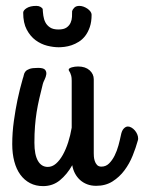

<svg xmlns="http://www.w3.org/2000/svg" viewBox="-20 -610 494 659"><path d="M310.1 27.8Q293 27.8 279.1 22.5Q265.1 17.1 254.6 7.6Q244.1 -2 237.3 -14.9Q230.5 -27.8 228 -43Q210 -11.2 185.5 8.8Q161.1 28.8 127.9 28.8Q103 28.8 83.3 18.6Q63.5 8.3 49.8 -10.5Q36.1 -29.3 29.1 -55.9Q22 -82.5 22 -115.2Q22 -154.8 27.6 -194.8Q33.2 -234.9 40 -267.1Q47.9 -304.7 58.1 -339.8Q60.5 -346.2 61.8 -352.8Q63 -359.4 67.4 -364.7Q71.8 -370.1 81.3 -373.5Q90.8 -377 110.8 -377Q129.4 -377 134.8 -370.4Q140.1 -363.8 138.9 -355Q137.7 -346.2 133.1 -336.9Q128.4 -327.6 127 -321.8Q120.1 -293.9 114.7 -271Q109.4 -248 105.7 -224.9Q102.1 -201.7 100.1 -176.5Q98.1 -151.4 98.1 -120.1Q98.1 -79.1 110.1 -58.1Q122.1 -37.1 144 -37.1Q159.2 -37.1 172.1 -48.3Q185.1 -59.6 195.6 -78.4Q206.1 -97.2 213.9 -121.3Q221.7 -145.5 226.1 -171.9V-333Q226.1 -343.8 224.4 -350.1Q222.7 -356.4 220.9 -360.1Q219.2 -363.8 217.5 -366Q215.8 -368.2 215.8 -371.1Q215.8 -373.5 218.8 -375.5Q221.7 -377.4 226.6 -378.9Q231.4 -380.4 237.1 -381.1Q242.7 -381.8 248 -381.8Q272.9 -381.8 287.4 -368.9Q301.8 -356 301.8 -337.9V-84Q301.8 -80.6 302.2 -73Q302.7 -65.4 305.2 -57.6Q307.6 -49.8 313 -43.9Q318.4 -38.1 328.1 -38.1Q343.3 -38.1 354.2 -48.8Q365.2 -59.6 373.3 -75.7Q381.3 -91.8 386.5 -110.6Q391.6 -129.4 395 -146Q397.9 -161.6 404.8 -168.7Q411.6 -175.8 418.9 -175.8Q424.8 -175.8 431.2 -172.1Q437.5 -168.5 442.6 -162.6Q447.8 -156.7 450.9 -149.4Q454.1 -142.1 454.1 -134.8Q454.1 -133.8 454.1 -132.3Q454.1 -130.9 453.1 -127.9Q446.3 -103 435.3 -75.7Q424.3 -48.3 407.2 -25.4Q390.1 -2.4 366.2 12.7Q342.3 27.8 310.1 27.8ZM181.6 -447.8Q163.1 -447.8 141.8 -453.1Q120.6 -458.5 102.3 -471.9Q84 -485.4 71.8 -508.3Q59.6 -531.2 59.6 -566.4Q59.6 -574.7 71.8 -582.3Q84 -589.8 104.5 -589.8Q112.8 -589.8 118.4 -586.7Q124 -583.5 126.5 -579.6Q127 -568.8 128.7 -556.4Q130.4 -543.9 135.7 -533.4Q141.1 -522.9 151.6 -515.9Q162.1 -508.8 180.7 -508.8Q198.7 -508.8 208.3 -515.4Q217.8 -522 222.2 -531.7Q226.6 -541.5 227.1 -552.2Q227.5 -563 227.5 -571.8Q229 -577.6 235.1 -583.7Q241.2 -589.8 252.4 -589.8Q259.3 -589.8 266.6 -587.2Q273.9 -584.5 280.3 -580.1Q286.6 -575.7 290.5 -570.3Q294.4 -564.9 294.4 -559.6Q294.4 -535.2 288.3 -517.3Q282.2 -499.5 272.7 -487.1Q263.2 -474.6 250.7 -466.8Q238.3 -459 225.8 -454.8Q213.4 -450.7 201.7 -449.2Q189.9 -447.8 181.6 -447.8Z"/></svg>

Font: Grand Hotel
Style: Regular
Weight: 400
Designer: Brian J. Bonislawsky & Jim Lyles for Astigmatic (AOETI)
Foundry: Astigmatic (AOETI)
Version: Version 001.000